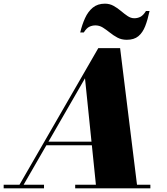

<svg xmlns="http://www.w3.org/2000/svg" viewBox="-70 -1027 910 1047"><path d="M25 0 466 -764.5H585L679.5 0H455L393.5 -600L47.5 0ZM-50 0V-19.5H170V0ZM340 0V-19.5H750V0ZM183 -235V-254.5H510V-235ZM621.5 -810Q592.5 -810 570.2 -822Q548 -834 528.8 -849.5Q509.5 -865 490.8 -876.8Q472 -888.5 450.5 -888.5Q433 -888.5 417.5 -881.2Q402 -874 387 -850H367.5Q377.5 -892.5 393.8 -928.2Q410 -964 436.2 -985.5Q462.5 -1007 502 -1007Q528 -1007 549.5 -995Q571 -983 589.5 -967.2Q608 -951.5 625.8 -939.5Q643.5 -927.5 662.5 -927.5Q680 -927.5 695.5 -935.2Q711 -943 726 -967H745.5Q735.5 -919.5 721.8 -884.2Q708 -849 684.5 -829.5Q661 -810 621.5 -810Z"/></svg>

Font: Bodoni Moda 11pt Black
Style: Italic
Weight: 900
Italic angle: -13°
Designer: Owen Earl
Foundry: indestructible type
Version: Version 2.004